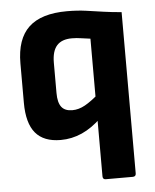

<svg xmlns="http://www.w3.org/2000/svg" viewBox="-51 -549 626 777"><g transform="rotate(-5 262.0 -160.5)"><path d="M347 185Q335 185 335 172V-387Q316 -389 298 -392Q280 -395 260 -395Q219 -395 199 -372.5Q179 -350 179 -303V-180Q179 -141 193 -123Q207 -105 237 -105Q263 -105 289 -119.5Q315 -134 348 -163L347 -64Q308 -26 266.5 -7.5Q225 11 180 11Q111 11 77.5 -29Q44 -69 44 -152V-312Q44 -411 94.5 -458.5Q145 -506 250 -506Q292 -506 327.5 -501Q363 -496 397.5 -491Q432 -486 470 -483V172Q470 185 457 185Z"/></g></svg>

Font: Sofia Sans Semi Condensed ExtraBold
Style: Regular
Weight: 800
Designer: Botio Nikoltchev, Ani Petrova
Foundry: lettersoup
Version: Version 4.100